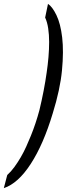

<svg xmlns="http://www.w3.org/2000/svg" viewBox="-130 -849 354 985"><path d="M-92.8 48.8Q-73.2 31.2 -56.2 7.8Q-39.1 -15.6 -23.4 -42.5Q-7.8 -69.3 4.9 -97.7Q17.6 -126 28.3 -152.3Q53.7 -214.8 72.3 -284.2Q96.7 -385.7 109.4 -476.6Q115.2 -515.6 118.7 -556.2Q122.1 -596.7 122.1 -633.8Q122.1 -670.9 117.2 -703.6Q112.3 -736.3 101.6 -758.8L116.2 -829.1Q138.7 -814.5 159.7 -771Q180.7 -727.5 189 -656.7Q197.3 -585.9 188 -488.3Q178.7 -390.6 140.6 -267.6Q92.8 -108.4 27.8 -8.3Q-37.1 91.8 -110.4 116.2L-92.8 48.8Z"/></svg>

Font: Satisfy
Style: Regular
Weight: 400
Designer: Font Diner, Inc
Foundry: Font Diner, Inc
Version: Version 1.000